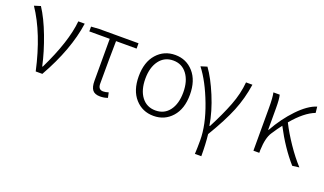

<svg xmlns="http://www.w3.org/2000/svg" viewBox="-73 -1004 2801 1660"><g transform="rotate(20 1327.5 -174.0)"><path d="M229 0Q157 -326 20 -529L78 -547Q137 -457 188.5 -321Q240 -185 267 -60H272Q409 -341 427 -533H486Q451 -285 290 0Z M825 13Q776 13 755 -13.5Q734 -40 734 -98V-484H546V-528L620 -533H981V-484H792Q789 -350 789 -92Q789 -37 835 -37Q857 -37 884 -46L894 1Q862 13 825 13Z M1316 13Q1213 13 1146.5 -61.5Q1080 -136 1080 -266Q1080 -397 1146.5 -472Q1213 -547 1316 -547Q1418 -547 1484.5 -472Q1551 -397 1551 -266Q1551 -136 1484.5 -61.5Q1418 13 1316 13ZM1490 -266Q1490 -370 1443 -433Q1396 -496 1316 -496Q1235 -496 1188 -433Q1141 -370 1141 -266Q1141 -161 1188 -99Q1235 -37 1316 -37Q1397 -37 1443.5 -99Q1490 -161 1490 -266Z M1766 199Q1769 148 1769 73Q1769 -68 1702 -245.5Q1635 -423 1552 -529L1610 -547Q1669 -466 1725 -331.5Q1781 -197 1801 -72H1806Q1876 -206 1918.5 -316Q1961 -426 1970 -533H2029Q2009 -400 1961 -282Q1913 -164 1815 -1Q1825 88 1825 199Z M2655 0 2592 8Q2484 -114 2393 -288Q2363 -250 2326 -193Q2290 -140 2286 -26V0H2232V-395Q2232 -490 2222 -533H2280Q2290 -496 2290 -412V-214H2294Q2362 -336 2451 -429Q2540 -522 2620 -547L2626 -491Q2531 -455 2428 -332Q2469 -250 2531 -158.5Q2593 -67 2655 0Z"/></g></svg>

Font: NotoSansHansLight
Style: Regular
Weight: 300
Designer: Ryoko NISHIZUKA  (kana & ideographs); Paul D. Hunt (Latin, Greek & Cyrillic); Wenlong ZHANG  (bopomofo); Sandoll Communi
Foundry: Adobe Systems Incorporated
Version: Version 1.00;December 8, 2021;FontCreator 13.0.0.2675 64-bit